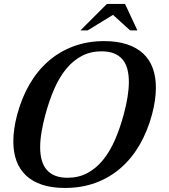

<svg xmlns="http://www.w3.org/2000/svg" viewBox="-20 -933 850 964"><path d="M66.4 -357.9Q88.9 -441.9 128.4 -510Q168 -578.1 223.4 -626.2Q278.8 -674.3 349.1 -700.4Q419.4 -726.6 503.4 -726.6Q568.8 -726.6 617.7 -710.4Q666.5 -694.3 698.7 -664.3Q731 -634.3 746.8 -591.1Q762.7 -547.9 762.7 -493.2Q762.7 -431.2 743.2 -357.9Q720.2 -273.4 680.7 -205.3Q641.1 -137.2 585.7 -89.1Q530.3 -41 460 -15.1Q389.6 10.7 305.7 10.7Q240.2 10.7 191.7 -5.4Q143.1 -21.5 110.8 -51.8Q78.6 -82 62.7 -125.2Q46.9 -168.5 46.9 -223.1Q46.9 -253.9 51.8 -287.6Q56.6 -321.3 66.4 -357.9ZM208 -357.9Q195.3 -311 188.5 -269.8Q181.6 -228.5 181.6 -193.4Q181.6 -157.7 189.5 -129.4Q197.3 -101.1 213.9 -81.3Q230.5 -61.5 256.6 -51Q282.7 -40.5 319.3 -40.5Q374 -40.5 417.7 -63.5Q461.4 -86.4 495.8 -128.2Q530.3 -169.9 556.2 -228.5Q582 -287.1 601.1 -357.9Q613.8 -404.8 620.4 -445.8Q627 -486.8 627 -522Q627 -557.6 619.4 -586.2Q611.8 -614.7 595.2 -634.5Q578.6 -654.3 552.5 -664.8Q526.4 -675.3 489.7 -675.3Q435.1 -675.3 391.1 -652.3Q347.2 -629.4 312.7 -587.6Q278.3 -545.9 252.7 -487.3Q227.1 -428.7 208 -357.9ZM516.6 -913.1H607.9L669.9 -780.3H633.3L547.4 -858.4L419.9 -780.3H383.8Z"/></svg>

Font: Arian AMU Serif
Style: Bold Italic
Weight: 700
Italic angle: -15°
Designer: Ruben Hakobyan (Tarumian)
Foundry: Ruben Hakobyan (Tarumian)
Version: Version 1.002